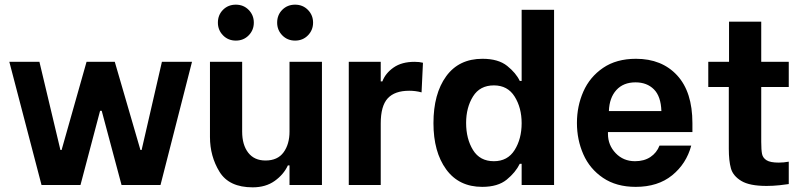

<svg xmlns="http://www.w3.org/2000/svg" viewBox="-20 -793 3449 823"><path d="M20 -528H149L239 -150H244L351 -528H472L582 -150H587L674 -528H803L668 0H501L416 -318H409L325 0H158Z M1360 0H1221V-84H1214Q1196 -45 1157.5 -17.5Q1119 10 1063 10Q962 10 921 -56.5Q880 -123 880 -206V-528H1018V-229Q1018 -172 1044 -138.5Q1070 -105 1118 -105Q1170 -105 1195.5 -140Q1221 -175 1221 -229V-528H1360ZM1168 -696Q1168 -729 1190 -751Q1212 -773 1245 -773Q1278 -773 1300 -750.5Q1322 -728 1322 -696Q1322 -664 1300 -641.5Q1278 -619 1245 -619Q1212 -619 1190 -641.5Q1168 -664 1168 -696ZM914 -696Q914 -729 936 -751Q958 -773 991 -773Q1024 -773 1046 -750.5Q1068 -728 1068 -696Q1068 -664 1046 -641.5Q1024 -619 991 -619Q958 -619 936 -641.5Q914 -664 914 -696Z M1475 -528H1612V-444H1619Q1632 -479 1667 -503.5Q1702 -528 1757 -528Q1778 -528 1793 -524L1787 -397Q1762 -404 1734 -404Q1672 -404 1642 -371.5Q1612 -339 1612 -264V0H1475Z M1838 -265Q1838 -391 1892.5 -466Q1947 -541 2048 -541Q2116 -541 2154 -510.5Q2192 -480 2208 -446H2216V-751H2355V0H2216V-91H2208Q2190 -54 2152 -23Q2114 8 2047 8Q1947 8 1892.5 -67Q1838 -142 1838 -265ZM2216 -265Q2216 -331 2186 -379Q2156 -427 2097 -427Q2037 -427 2007.5 -379.5Q1978 -332 1978 -266Q1978 -198 2007.5 -150Q2037 -102 2097 -102Q2156 -102 2186 -150Q2216 -198 2216 -265Z M2453 -266Q2453 -338 2480.5 -400.5Q2508 -463 2565 -502Q2622 -541 2706 -541Q2817 -541 2882.5 -470Q2948 -399 2948 -265V-227H2586V-219Q2586 -171 2619 -136.5Q2652 -102 2702 -102Q2741 -102 2768 -120Q2795 -138 2807 -169H2943Q2922 -91 2861 -41.5Q2800 8 2705 8Q2622 8 2565 -30.5Q2508 -69 2480.5 -131.5Q2453 -194 2453 -266ZM2815 -317Q2813 -380 2783 -410Q2753 -440 2704 -440Q2652 -440 2622 -407Q2592 -374 2590 -317Z M3243 -420V-185Q3243 -150 3246.5 -133Q3250 -116 3266 -106Q3282 -96 3318 -96Q3339 -96 3361 -100V-4Q3350 -2 3321.5 1Q3293 4 3266 4Q3193 4 3157.5 -17.5Q3122 -39 3113 -71.5Q3104 -104 3104 -155V-420H3016V-528H3105V-700H3243V-528H3361V-420Z"/></svg>

Font: Be Vietnam
Style: Bold
Weight: 700
Designer: Gabriel Lam
Foundry: TypeRant
Version: Version 4.000